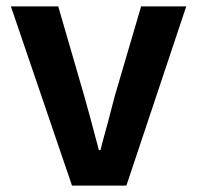

<svg xmlns="http://www.w3.org/2000/svg" viewBox="-20 -580 616 600"><path d="M14 -560H162L243 -281Q259 -225 289 -111H294Q299 -132 317 -197L339 -281L421 -560H562L375 0H205Z"/></svg>

Font: Merged Yaku Han JP
Style: Bold
Weight: 700
Designer: Ryoko NISHIZUKA 西塚涼子 (kana, bopomofo & ideographs); Paul D. Hunt (Latin, Greek & Cyrillic); Sandoll Communications 산돌커뮤니
Foundry: Adobe
Version: Version 2.004